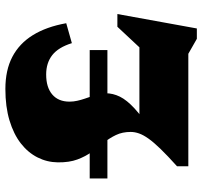

<svg xmlns="http://www.w3.org/2000/svg" viewBox="-39 -699 770 732"><g transform="rotate(-90 346.0 -333.0)"><path d="M547.5 -444Q531.5 -495.5 501.8 -518.8Q472 -542 428 -542Q379 -542 351.8 -518.8Q324.5 -495.5 324.5 -453Q324.5 -438 327.8 -423.5Q331 -409 335.8 -395Q340.5 -381 345.2 -367.5Q350 -354 353.2 -341Q356.5 -328 356.5 -315.5Q356.5 -287.5 343.5 -261Q330.5 -234.5 298.5 -205Q266.5 -175.5 209 -138L226.5 -186.5H624.5L446 -95L610 -270.5H658.5L603.5 32.5H564L507 0H78V-43Q118 -79 143.8 -105.5Q169.5 -132 183.5 -151.8Q197.5 -171.5 203.2 -187.8Q209 -204 209 -220Q209 -251.5 197.2 -276Q185.5 -300.5 168 -322.2Q150.5 -344 133 -368Q115.5 -392 104 -423Q92.5 -454 93 -497.5Q93.5 -538.5 111.8 -574.8Q130 -611 165.2 -638.5Q200.5 -666 252.8 -681.8Q305 -697.5 373 -697.5Q444.5 -697.5 495.2 -671Q546 -644.5 578 -592.8Q610 -541 623.5 -465.5ZM521 -376V-308.5H31.5V-376Z"/></g></svg>

Font: Newsreader ExtraBold
Style: Regular
Weight: 800
Designer: Hugues Gentile
Foundry: Production Type
Version: Version 1.003